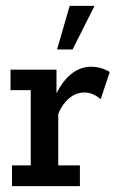

<svg xmlns="http://www.w3.org/2000/svg" viewBox="-20 -636 398 656"><path d="M21 0V-71H85V-328H16V-398H173V-287L163 -296Q187 -352 219.5 -380Q252 -408 291 -408Q325 -408 355 -390L324 -297Q310 -309 296 -314.5Q282 -320 269 -320Q240 -320 216.5 -300.5Q193 -281 179 -247V-71H253V0ZM175 -467 218 -616H303L228 -467Z"/></svg>

Font: Rokkitt SemiBold Medium
Style: Regular
Weight: 500
Version: Version 3.103